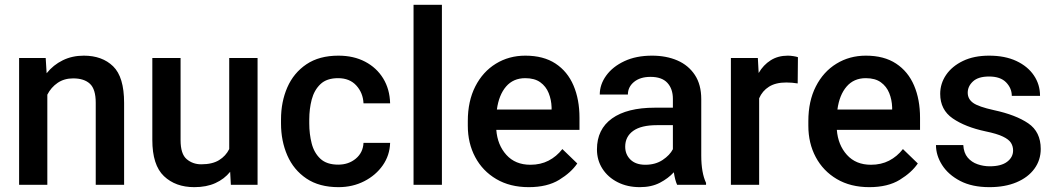

<svg xmlns="http://www.w3.org/2000/svg" viewBox="-20 -770 4399 800"><path d="M284.7 -443.4Q247.6 -443.4 220.2 -424.8Q192.9 -406.2 177.2 -375.5V0H59.6V-528.3H170.4L174.3 -464.8Q202.1 -499.5 241.5 -518.8Q280.8 -538.1 329.1 -538.1Q405.8 -538.1 451.4 -493.7Q497.1 -449.2 497.1 -341.3V0H378.9V-341.8Q378.9 -398.4 354.7 -420.9Q330.6 -443.4 284.7 -443.4Z M941.9 0 939 -54.2Q914.6 -23.9 877.4 -7.1Q840.3 9.8 789.6 9.8Q711.4 9.8 663.1 -36.1Q614.7 -82 614.7 -187V-528.3H732.4V-186Q732.4 -128.4 757.8 -106.9Q783.2 -85.4 818.4 -85.4Q864.7 -85.4 892.8 -102.8Q920.9 -120.1 935.1 -148.9V-528.3H1053.2V0Z M1389.2 -84Q1432.6 -84 1462.6 -109.1Q1492.7 -134.3 1494.6 -174.8H1605.5Q1604 -123 1575 -81.3Q1545.9 -39.6 1497.6 -14.9Q1449.2 9.8 1390.6 9.8Q1310.1 9.8 1256.8 -26.1Q1203.6 -62 1177.2 -122.3Q1150.9 -182.6 1150.9 -255.4V-272.5Q1150.9 -345.7 1177.2 -406Q1203.6 -466.3 1256.8 -502.2Q1310.1 -538.1 1390.1 -538.1Q1453.6 -538.1 1501.5 -512.9Q1549.3 -487.8 1576.7 -443.1Q1604 -398.4 1605.5 -339.4H1494.6Q1492.7 -382.8 1464.8 -413.6Q1437 -444.3 1388.7 -444.3Q1341.3 -444.3 1315.2 -419.4Q1289.1 -394.5 1278.8 -355.2Q1268.6 -315.9 1268.6 -272.5V-255.4Q1268.6 -211.9 1278.6 -172.6Q1288.6 -133.3 1314.9 -108.6Q1341.3 -84 1389.2 -84Z M1821.3 -750V0H1703.1V-750Z M2183.1 9.8Q2105 9.8 2047.9 -23.9Q1990.7 -57.6 1960 -115.5Q1929.2 -173.3 1929.2 -246.1V-265.6Q1929.2 -348.6 1960.4 -409.9Q1991.7 -471.2 2046.1 -504.6Q2100.6 -538.1 2168.9 -538.1Q2244.6 -538.1 2294.7 -505.1Q2344.7 -472.2 2369.6 -413.8Q2394.5 -355.5 2394.5 -279.3V-229H2047.9Q2052.7 -166 2089.8 -124.8Q2127 -83.5 2189.9 -83.5Q2232.4 -83.5 2265.6 -100.6Q2298.8 -117.7 2323.2 -148.9L2385.3 -88.9Q2359.9 -51.3 2310.1 -20.8Q2260.3 9.8 2183.1 9.8ZM2168.5 -444.3Q2118.7 -444.3 2088.6 -409.4Q2058.6 -374.5 2050.3 -313.5H2278.3V-322.8Q2277.3 -354.5 2266.1 -382.3Q2254.9 -410.2 2231.2 -427.2Q2207.5 -444.3 2168.5 -444.3Z M2801.3 0Q2792.5 -19.5 2787.6 -52.2Q2764.6 -26.9 2729.5 -8.5Q2694.3 9.8 2646 9.8Q2594.2 9.8 2553.7 -10.7Q2513.2 -31.2 2490.2 -66.9Q2467.3 -102.5 2467.3 -147.5Q2467.3 -231.4 2530 -276.4Q2592.8 -321.3 2708.5 -321.3H2783.7V-357.9Q2783.7 -399.9 2760.7 -424.8Q2737.8 -449.7 2690.4 -449.7Q2647.5 -449.7 2621.8 -428.7Q2596.2 -407.7 2596.2 -376H2479Q2479 -418 2505.9 -455.1Q2532.7 -492.2 2581.5 -515.1Q2630.4 -538.1 2696.8 -538.1Q2756.3 -538.1 2802.5 -518.1Q2848.6 -498 2875.2 -457.8Q2901.9 -417.5 2901.9 -356.9V-122.1Q2901.9 -50.3 2921.9 -7.8V0ZM2668.9 -83.5Q2710.9 -83.5 2741 -103.5Q2771 -123.5 2783.7 -148.4V-248.5H2717.3Q2651.4 -248.5 2618.2 -224.6Q2585 -200.7 2585 -158.7Q2585 -126.5 2606.9 -105Q2628.9 -83.5 2668.9 -83.5Z M3304.7 -531.7 3303.7 -422.4Q3280.3 -426.3 3255.9 -426.3Q3211.9 -426.3 3184.1 -408.7Q3156.2 -391.1 3143.1 -360.4V0H3025.4V-528.3H3137.7L3141.1 -465.8Q3160.6 -499.5 3191.2 -518.8Q3221.7 -538.1 3262.7 -538.1Q3273.4 -538.1 3285.9 -536.1Q3298.3 -534.2 3304.7 -531.7Z M3602.1 9.8Q3523.9 9.8 3466.8 -23.9Q3409.7 -57.6 3378.9 -115.5Q3348.1 -173.3 3348.1 -246.1V-265.6Q3348.1 -348.6 3379.4 -409.9Q3410.6 -471.2 3465.1 -504.6Q3519.5 -538.1 3587.9 -538.1Q3663.6 -538.1 3713.6 -505.1Q3763.7 -472.2 3788.6 -413.8Q3813.5 -355.5 3813.5 -279.3V-229H3466.8Q3471.7 -166 3508.8 -124.8Q3545.9 -83.5 3608.9 -83.5Q3651.4 -83.5 3684.6 -100.6Q3717.8 -117.7 3742.2 -148.9L3804.2 -88.9Q3778.8 -51.3 3729 -20.8Q3679.2 9.8 3602.1 9.8ZM3587.4 -444.3Q3537.6 -444.3 3507.6 -409.4Q3477.5 -374.5 3469.2 -313.5H3697.3V-322.8Q3696.3 -354.5 3685.1 -382.3Q3673.8 -410.2 3650.1 -427.2Q3626.5 -444.3 3587.4 -444.3Z M4201.2 -143.1Q4201.2 -160.6 4192.4 -174.8Q4183.6 -189 4158.9 -200.9Q4134.3 -212.9 4086.4 -222.7Q4002 -240.7 3949.7 -276.6Q3897.5 -312.5 3897.5 -378.9Q3897.5 -421.9 3922.1 -458Q3946.8 -494.1 3992.4 -516.1Q4038.1 -538.1 4101.1 -538.1Q4167.5 -538.1 4214.8 -515.9Q4262.2 -493.7 4287.8 -455.8Q4313.5 -418 4313.5 -370.6H4195.8Q4195.8 -402.3 4172.1 -426.8Q4148.4 -451.2 4101.1 -451.2Q4056.2 -451.2 4034.2 -430.9Q4012.2 -410.6 4012.2 -383.8Q4012.2 -357.4 4034.7 -341.3Q4057.1 -325.2 4121.6 -311Q4212.4 -291.5 4264.4 -256.1Q4316.4 -220.7 4316.4 -149.4Q4316.4 -103 4290 -66.9Q4263.7 -30.8 4215.6 -10.5Q4167.5 9.8 4102.5 9.8Q4030.3 9.8 3980.7 -16.1Q3931.2 -42 3905.5 -82.3Q3879.9 -122.6 3879.9 -165.5H3993.7Q3995.6 -132.8 4012 -113.5Q4028.3 -94.2 4053 -85.7Q4077.6 -77.1 4104 -77.1Q4151.4 -77.1 4176.3 -95.9Q4201.2 -114.7 4201.2 -143.1Z"/></svg>

Font: Vazirmatn RD UI Medium
Style: Regular
Weight: 500
Designer: Saber Rastikerdar
Foundry: Saber Rastikerdar
Version: Version 33.003